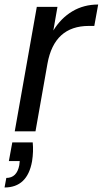

<svg xmlns="http://www.w3.org/2000/svg" viewBox="-39 -578 452 845"><path d="M15.1 48.8H105Q108.9 88.4 102.1 131.8Q81.5 247.1 -19 247.1L-11.2 205.1Q35.2 205.1 45.9 148.9L47.9 130.9H0ZM169.9 -297.9 117.2 0H25.9L123 -547.9H213.9L195.8 -443.8Q229 -498 279.3 -528.1Q329.6 -558.1 393.1 -558.1L376 -463.9H352.1Q199.7 -463.9 169.9 -297.9Z"/></svg>

Font: SVN-Poppins
Style: Italic
Weight: 400
Italic angle: -10°
Designer: Ninad Kale (Devanagari), Jonny Pinhorn (Latin)
Foundry: Indian Type Foundry
Version: Version 3.002 2017